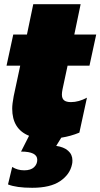

<svg xmlns="http://www.w3.org/2000/svg" viewBox="-20 -644 477 912"><path d="M18 232 38 149Q63 165 95 165Q126 165 141.5 150.5Q157 136 157 115Q157 76 80 76L118 1Q38 -31 38 -128Q38 -150 45 -187L76 -332H11L43 -480H108L138 -624H363L333 -480H437L405 -332H301L277 -220Q274 -205 274 -195Q274 -176 284.5 -167.5Q295 -159 317 -159Q354 -159 393 -180L357 -14Q316 3 271 10L247 49Q283 54 303.5 72Q324 90 324 118Q324 130 322 137Q312 185 265.5 216.5Q219 248 133 248Q57 248 18 232Z"/></svg>

Font: Prompt Black
Style: Italic
Weight: 900
Italic angle: -12°
Designer: Katatrad Team
Foundry: CadsonDemak
Version: Version 1.001